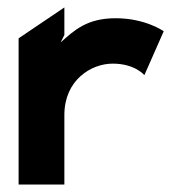

<svg xmlns="http://www.w3.org/2000/svg" viewBox="-20 -496 484 516"><path d="M420 -412C420 -412 371 -447 291 -447C213 -447 179 -414 143 -382L153 -402V-476L30 -393V0H153V-187C153 -280 224 -325 283 -325C343 -325 368 -294 368 -294Z"/></svg>

Font: Charger EcoBlack
Style: Black
Weight: 1000
Designer: Jasper
Foundry: Cannot Into Space Fonts
Version: Version 1.1